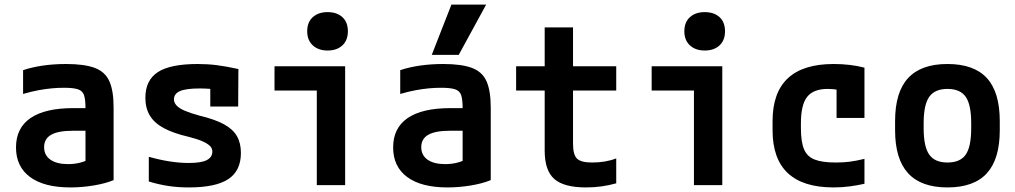

<svg xmlns="http://www.w3.org/2000/svg" viewBox="-20 -810 4440 840"><path d="M288 10Q173 10 111.5 -35.5Q50 -81 50 -165Q50 -250 113.5 -293.5Q177 -337 301 -337H412V-238H299Q235 -238 204 -220.5Q173 -203 173 -166Q173 -131 200.5 -111.5Q228 -92 278 -92Q307 -92 333 -99Q359 -106 380 -119L354 -54V-337Q354 -375 347.5 -394Q341 -413 320.5 -419.5Q300 -426 260 -426Q233 -426 206.5 -423.5Q180 -421 149.5 -415.5Q119 -410 81 -399V-503Q119 -516 167 -523Q215 -530 269 -530Q349 -530 394.5 -513Q440 -496 458.5 -454.5Q477 -413 477 -340V-22Q441 -7 389.5 1.5Q338 10 288 10Z M806 10Q758 10 715.5 3.5Q673 -3 631 -16V-124Q677 -111 721 -104Q765 -97 806 -97Q860 -97 884.5 -109.5Q909 -122 909 -147Q909 -161 898.5 -171.5Q888 -182 865.5 -192Q843 -202 807 -211Q738 -227 696.5 -249.5Q655 -272 635.5 -304.5Q616 -337 616 -382Q616 -459 670.5 -494.5Q725 -530 845 -530Q888 -530 928 -525Q968 -520 1023 -508L1022 -344H900V-484L953 -416Q920 -420 896.5 -421.5Q873 -423 853 -423Q794 -423 767.5 -411.5Q741 -400 741 -375Q741 -361 752.5 -348.5Q764 -336 788.5 -325.5Q813 -315 853 -304Q920 -288 959.5 -266.5Q999 -245 1016.5 -214.5Q1034 -184 1034 -141Q1034 -63 979 -26.5Q924 10 806 10Z M1366 0V-414H1181V-520H1490V0ZM1413 -589Q1373 -589 1348.5 -611.5Q1324 -634 1324 -673Q1324 -713 1348.5 -735Q1373 -757 1413 -757Q1454 -757 1478 -735Q1502 -713 1502 -673Q1502 -634 1478 -611.5Q1454 -589 1413 -589Z M1938 10Q1823 10 1761.5 -35.5Q1700 -81 1700 -165Q1700 -250 1763.5 -293.5Q1827 -337 1951 -337H2062V-238H1949Q1885 -238 1854 -220.5Q1823 -203 1823 -166Q1823 -131 1850.5 -111.5Q1878 -92 1928 -92Q1957 -92 1983 -99Q2009 -106 2030 -119L2004 -54V-337Q2004 -375 1997.5 -394Q1991 -413 1970.5 -419.5Q1950 -426 1910 -426Q1883 -426 1856.5 -423.5Q1830 -421 1799.5 -415.5Q1769 -410 1731 -399V-503Q1769 -516 1817 -523Q1865 -530 1919 -530Q1999 -530 2044.5 -513Q2090 -496 2108.5 -454.5Q2127 -413 2127 -340V-22Q2091 -7 2039.5 1.5Q1988 10 1938 10ZM1987 -570H1869L1955 -790H2107Z M2544 10Q2447 10 2405 -27Q2363 -64 2363 -151V-414H2238V-520H2363V-690H2487V-520H2676V-414H2487V-181Q2487 -133 2504.5 -116Q2522 -99 2570 -99Q2600 -99 2626.5 -103.5Q2653 -108 2676 -117V-8Q2644 1 2611.5 5.5Q2579 10 2544 10Z M3016 0V-414H2831V-520H3140V0ZM3063 -589Q3023 -589 2998.5 -611.5Q2974 -634 2974 -673Q2974 -713 2998.5 -735Q3023 -757 3063 -757Q3104 -757 3128 -735Q3152 -713 3152 -673Q3152 -634 3128 -611.5Q3104 -589 3063 -589Z M3627 10Q3360 10 3360 -240V-280Q3360 -530 3627 -530Q3701 -530 3762 -514V-294H3640V-497L3696 -404Q3675 -412 3650 -416.5Q3625 -421 3601 -421Q3539 -421 3511.5 -386.5Q3484 -352 3484 -271V-249Q3484 -190 3497.5 -157.5Q3511 -125 3544 -112Q3577 -99 3636 -99Q3669 -99 3697 -102.5Q3725 -106 3762 -115V-6Q3731 1 3697 5.5Q3663 10 3627 10Z M4125 10Q4010 10 3953 -52Q3896 -114 3896 -240V-280Q3896 -407 3953 -468.5Q4010 -530 4125 -530Q4241 -530 4297.5 -468.5Q4354 -407 4354 -280V-240Q4354 -114 4297.5 -52Q4241 10 4125 10ZM4125 -99Q4181 -99 4205 -133.5Q4229 -168 4229 -249V-271Q4229 -352 4205 -386.5Q4181 -421 4125 -421Q4070 -421 4045.5 -386.5Q4021 -352 4021 -271V-249Q4021 -168 4045.5 -133.5Q4070 -99 4125 -99Z"/></svg>

Font: M PLUS Code Latin SemiExpanded SemiBold
Style: Regular
Weight: 600
Width: 6
Designer: Coji Morishita
Foundry: UNDERFOREST DESIGN
Version: Version 1.002; ttfautohint (v1.8.3)